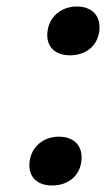

<svg xmlns="http://www.w3.org/2000/svg" viewBox="-20 -565 326 590"><path d="M140 5C187 5 224 -22 230 -69C236 -116 208 -145 161 -145C114 -145 77 -115 71 -69C65 -23 93 5 140 5ZM195 -395C242 -395 279 -422 285 -469C291 -516 263 -545 216 -545C169 -545 132 -515 126 -469C120 -423 148 -395 195 -395Z"/></svg>

Font: Asimov
Style: EdgeIt
Weight: 500
Designer: Google
Version: Version 2.000980: 2014